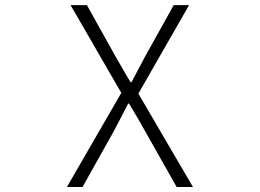

<svg xmlns="http://www.w3.org/2000/svg" viewBox="-20 -749 1040 769"><path d="M248 0 465.8 -377 262.7 -728.5H328.1L443.4 -521.5Q446.3 -517.6 467.3 -480.5Q488.3 -443.4 502.9 -419.9H506.8Q518.6 -441.4 535.2 -473.6Q551.8 -505.9 560.5 -521.5L675.8 -728.5H737.3L534.2 -374L752.9 0H687.5L564.5 -217.8Q535.2 -270.5 497.1 -334H493.2Q480.5 -309.6 460.4 -270.5Q440.4 -231.4 432.6 -217.8L310.5 0Z"/></svg>

Font: GenEi Gothic M Light
Style: Regular
Weight: 300
Designer: o_tamon (Modified); [Source Han Sans]
Ryoko NISHIZUKA  (kana & ideographs); Paul D. Hunt (Latin, Greek & Cyrillic); Wenl
Version: Version 1.1a;Original Version 1.004